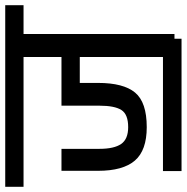

<svg xmlns="http://www.w3.org/2000/svg" viewBox="-20 -677 714 734"><g transform="rotate(-90 337.0 -310.0)"><path d="M684 -647V-577H574V0H556V27H50V-44H486V-362H387V-292Q387 -195 350 -150.5Q313 -106 218 -106Q129 -106 90 -151.5Q51 -197 51 -292V-432H135V-287Q135 -231 153.5 -204Q172 -177 218 -177Q267 -177 283.5 -203Q300 -229 300 -287V-432H486V-577H-10V-647Z"/></g></svg>

Font: Biryani
Style: Regular
Weight: 400
Designer: Dan Reynolds and Mathieu Réguer
Foundry: Dan Reynolds and Mathieu Réguer
Version: Version 1.004; ttfautohint (v1.1) -l 5 -r 5 -G 72 -x 0 -D la